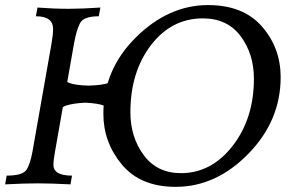

<svg xmlns="http://www.w3.org/2000/svg" viewBox="-27 -723 1167 753"><path d="M249.5 0Q169.4 -3.9 122.6 -3.9Q67.9 -3.9 -6.8 0L-1 -34.2Q61.5 -34.2 76.7 -56.9Q91.8 -79.6 100.6 -129.9L174.8 -550.8Q181.2 -587.4 181.2 -609.4Q181.2 -659.2 113.8 -659.2L120.1 -693.4Q183.6 -688.5 243.2 -688.5Q295.4 -688.5 366.7 -693.4L360.4 -659.2Q300.8 -659.2 286.9 -632.3Q272.9 -605.5 263.2 -551.8L188.5 -127Q182.6 -95.7 182.6 -76.2Q182.6 -34.2 255.4 -34.2ZM662.1 9.8Q523.9 9.8 451.2 -77.4Q378.4 -164.6 378.4 -276.9Q378.4 -450.2 506.3 -576.7Q634.3 -703.1 789.1 -703.1Q927.2 -703.1 1000.5 -618.9Q1073.7 -534.7 1073.7 -420.4Q1073.7 -249.5 947 -119.9Q820.3 9.8 662.1 9.8ZM682.6 -43.9Q802.2 -43.9 885.5 -151.1Q968.8 -258.3 968.8 -414.6Q968.8 -511.2 916.7 -581.1Q864.7 -650.9 768.6 -650.9Q645.5 -650.9 564.9 -545.7Q484.4 -440.4 484.4 -282.7Q484.4 -185.5 536.6 -114.7Q588.9 -43.9 682.6 -43.9ZM397.5 -246.6Q399.9 -260.7 399.9 -272Q399.9 -301.3 382.8 -308.1Q358.4 -317.9 308.1 -320.3Q257.3 -317.9 229.7 -308.1Q202.1 -298.3 193.4 -246.6L156.7 -247.6Q175.3 -327.6 180.4 -365.2Q185.5 -402.8 187.5 -444.3L225.1 -447.3L224.1 -432.6Q224.1 -405.8 242.7 -398.4Q266.1 -388.7 319.8 -387.2Q374.5 -388.7 401.4 -398.2Q428.2 -407.7 436.5 -447.3L472.7 -444.3Q454.6 -383.8 448.2 -347.9Q441.9 -312 434.6 -247.6Z"/></svg>

Font: Kelvinch
Style: Italic
Weight: 400
Italic angle: -10°
Designer: Paul James Miller
Foundry: High-Logic / Made with FontCreator
Version: Version 3.40;July 22, 2017;FontCreator 11.0.0.2388 64-bit